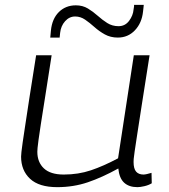

<svg xmlns="http://www.w3.org/2000/svg" viewBox="-20 -762 696 792"><path d="M216 10Q141 10 104 -24.5Q67 -59 67 -116Q67 -123 68.5 -136Q70 -149 73.5 -174.5Q77 -200 84 -244.5Q91 -289 101.5 -359.5Q112 -430 129 -534H193Q177 -430 166 -361Q155 -292 148.5 -250Q142 -208 139 -185.5Q136 -163 135 -152.5Q134 -142 134 -136Q134 -93 161 -67.5Q188 -42 243 -42Q303 -42 355 -59.5Q407 -77 467 -109L532 -534H597Q578 -413 565.5 -333.5Q553 -254 546 -207.5Q539 -161 535.5 -138Q532 -115 531.5 -106.5Q531 -98 531 -94Q531 -66 541.5 -54Q552 -42 572 -42Q577 -42 586 -44Q595 -46 605 -49L606 -6Q593 2 575.5 6Q558 10 547 10Q512 10 492 -8.5Q472 -27 468 -67Q401 -30 342 -10Q283 10 216 10ZM187 -607Q187 -611 187 -608Q187 -605 187.5 -609Q188 -613 190 -636Q195 -685 223 -712.5Q251 -740 293 -740Q321 -740 342.5 -727Q364 -714 383 -697Q402 -680 422.5 -667Q443 -654 469 -654Q496 -654 512.5 -676Q529 -698 531 -723Q533 -733 533 -736Q533 -739 533 -742H573Q572 -736 572 -731.5Q572 -727 570 -714Q565 -667 536.5 -637Q508 -607 466 -607Q436 -607 412.5 -620Q389 -633 369.5 -650.5Q350 -668 331 -681Q312 -694 290 -694Q266 -694 248.5 -674.5Q231 -655 228 -626Q227 -613 226 -607Q226 -609 225.5 -603Q225 -597 226 -607Z"/></svg>

Font: Georama Expanded Light
Style: Italic
Weight: 300
Width: 7
Italic angle: -9°
Designer: Jean-Baptiste Levee
Foundry: Production Type
Version: Version 1.000